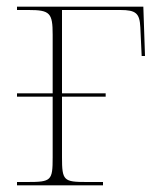

<svg xmlns="http://www.w3.org/2000/svg" viewBox="-20 -556 475 576"><path d="M31 0H289V-10H240C171 -10 166 -14 166 -84V-266H297V-276H166V-526H341C388 -526 399 -516 401 -474L405 -388H415L410 -536H31V-526H66C130 -526 138 -517 138 -452V-276H31V-266H138V-84C138 -14 134 -10 62 -10H31Z"/></svg>

Font: Noto Serif Display Thin
Style: Regular
Weight: 100
Designer: Monotype Design Team
Foundry: Monotype Imaging Inc.
Version: Version 2.009